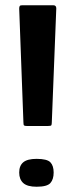

<svg xmlns="http://www.w3.org/2000/svg" viewBox="-20 -693 287 730"><path d="M82 -214Q74 -214 71.5 -216Q69 -218 69 -229L53 -660Q53 -667 55 -670Q57 -673 64 -673H183Q194 -673 194 -661L177 -229Q177 -219 175 -216.5Q173 -214 162 -214ZM184 -37Q184 -11 171.5 3Q159 17 119 17Q84 17 68.5 3Q53 -11 53 -37Q53 -63 68.5 -76Q84 -89 119 -89Q159 -89 171.5 -76Q184 -63 184 -37Z"/></svg>

Font: Glory Thin
Style: Bold
Weight: 700
Version: Version 1.011